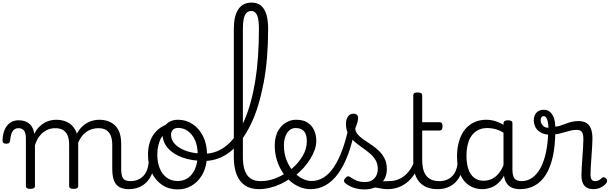

<svg xmlns="http://www.w3.org/2000/svg" viewBox="-75 -1444 4711 1483"><path d="M159 15Q142 15 133.5 9.5Q125 4 125 -7V-371Q125 -418 110 -436Q95 -454 68 -454Q49 -454 35 -443.5Q21 -433 13.5 -411.5Q6 -390 3 -358Q2 -346 -4.5 -340Q-11 -334 -27 -334Q-40 -334 -48 -340Q-56 -346 -55 -365Q-53 -412 -37.5 -445.5Q-22 -479 5 -497Q32 -515 69 -515Q97 -515 117.5 -507.5Q138 -500 153 -487Q168 -474 177 -455Q186 -436 189 -414L190 -410Q206 -442 226.5 -463Q247 -484 270 -496.5Q293 -509 316 -514Q339 -519 359 -519Q408 -519 446 -500Q484 -481 506.5 -440.5Q529 -400 529 -334V-7Q529 4 520 9.5Q511 15 494 15Q476 15 467.5 9.5Q459 4 459 -7V-326Q459 -367 448 -395.5Q437 -424 413.5 -439Q390 -454 350 -454Q328 -454 306.5 -447.5Q285 -441 263.5 -425.5Q242 -410 224.5 -385Q207 -360 195 -322V-7Q195 4 186 9.5Q177 15 159 15ZM920 17Q885 17 860 7Q835 -3 820 -23Q805 -43 798.5 -72Q792 -101 792 -139V-326Q792 -366 781 -394.5Q770 -423 746.5 -438.5Q723 -454 684 -454Q657 -454 630.5 -445Q604 -436 580 -415.5Q556 -395 537.5 -360.5Q519 -326 508 -276H482Q486 -335 504 -380.5Q522 -426 550.5 -457Q579 -488 615.5 -503.5Q652 -519 693 -519Q741 -519 779 -500Q817 -481 839 -440.5Q861 -400 861 -334V-139Q861 -88 875.5 -66.5Q890 -45 933 -45Q944 -45 949.5 -35.5Q955 -26 954 -14Q953 -2 945 7.5Q937 17 920 17Z M919 17Q907 17 901 7.5Q895 -2 896 -14Q897 -26 906 -35.5Q915 -45 932 -45Q963 -45 988 -55Q1013 -65 1031 -83.5Q1049 -102 1059.5 -128Q1070 -154 1073 -186Q1074 -199 1085 -203.5Q1096 -208 1106.5 -203.5Q1117 -199 1116 -186Q1113 -137 1097.5 -99.5Q1082 -62 1056 -36Q1030 -10 995.5 3.5Q961 17 919 17Z M1297 19Q1229 19 1177.5 -15.5Q1126 -50 1097 -110.5Q1068 -171 1068 -250Q1068 -305 1084 -351Q1100 -397 1131.5 -430Q1163 -463 1209 -481.5Q1255 -500 1315 -500Q1326 -500 1329 -490.5Q1332 -481 1328 -472Q1324 -463 1314 -463Q1282 -463 1255 -453Q1228 -443 1207 -424.5Q1186 -406 1171 -380.5Q1156 -355 1148 -321.5Q1140 -288 1140 -250Q1140 -189 1159 -143Q1178 -97 1213.5 -71.5Q1249 -46 1297 -46Q1333 -46 1361.5 -60.5Q1390 -75 1410 -102Q1430 -129 1441 -166.5Q1452 -204 1452 -250Q1452 -315 1431.5 -361Q1411 -407 1376.5 -431.5Q1342 -456 1301 -456Q1285 -456 1277.5 -465.5Q1270 -475 1270 -487.5Q1270 -500 1277.5 -509.5Q1285 -519 1301 -519Q1362 -519 1412.5 -485.5Q1463 -452 1493.5 -391.5Q1524 -331 1524 -250Q1524 -203 1513.5 -161.5Q1503 -120 1482.5 -87Q1462 -54 1434 -30.5Q1406 -7 1371.5 6Q1337 19 1297 19Z M1504 -201Q1407 -201 1334 -227.5Q1261 -254 1220.5 -301.5Q1180 -349 1180 -412Q1180 -444 1195.5 -468Q1211 -492 1238 -505.5Q1265 -519 1300 -519Q1316 -519 1324 -509.5Q1332 -500 1332 -487.5Q1332 -475 1324.5 -465.5Q1317 -456 1301 -456Q1276 -456 1261 -442Q1246 -428 1246 -403Q1246 -361 1279 -328Q1312 -295 1370 -276Q1428 -257 1504 -257Q1553 -257 1597 -274Q1641 -291 1679.5 -323.5Q1718 -356 1751.5 -404Q1785 -452 1812.5 -515Q1840 -578 1861 -654Q1882 -730 1896.5 -819Q1911 -908 1918 -1009Q1925 -1110 1925 -1222Q1925 -1238 1935.5 -1245.5Q1946 -1253 1960.5 -1253Q1975 -1253 1985.5 -1245.5Q1996 -1238 1996 -1222Q1996 -1107 1987.5 -1001.5Q1979 -896 1961 -802.5Q1943 -709 1918.5 -628.5Q1894 -548 1861 -481Q1828 -414 1789.5 -362Q1751 -310 1705.5 -274Q1660 -238 1609.5 -219.5Q1559 -201 1504 -201Z M1924 17Q1860 17 1817 -12Q1774 -41 1752.5 -96.5Q1731 -152 1731 -229V-1219Q1731 -1321 1766 -1372.5Q1801 -1424 1868 -1424Q1911 -1424 1939.5 -1401.5Q1968 -1379 1982 -1334Q1996 -1289 1996 -1223Q1996 -1207 1985.5 -1199.5Q1975 -1192 1960.5 -1192Q1946 -1192 1935.5 -1199.5Q1925 -1207 1925 -1223Q1925 -1269 1919 -1299Q1913 -1329 1899.5 -1344Q1886 -1359 1866 -1359Q1843 -1359 1828.5 -1344Q1814 -1329 1807.5 -1298.5Q1801 -1268 1801 -1219V-229Q1801 -171 1815 -129.5Q1829 -88 1859 -66.5Q1889 -45 1937 -45Q1949 -45 1955 -35.5Q1961 -26 1960 -14Q1959 -2 1950 7.5Q1941 17 1924 17Z M1925 17Q1910 17 1904 7.5Q1898 -2 1900.5 -14Q1903 -26 1912.5 -35.5Q1922 -45 1938 -45Q1994 -45 2047 -64.5Q2100 -84 2140 -114Q2151 -121 2159.5 -117Q2168 -113 2172.5 -103Q2177 -93 2176.5 -82Q2176 -71 2167 -66Q2134 -42 2093 -23Q2052 -4 2009 6.5Q1966 17 1925 17Z M2144 -113Q2166 -129 2186 -147Q2206 -165 2223 -184Q2246 -211 2262 -238Q2278 -265 2286.5 -294Q2295 -323 2295 -352Q2295 -407 2272.5 -431Q2250 -455 2210 -455Q2197 -455 2191.5 -464.5Q2186 -474 2186.5 -487Q2187 -500 2194 -509.5Q2201 -519 2213 -519Q2268 -519 2302 -496Q2336 -473 2352 -436Q2368 -399 2368 -356Q2368 -322 2355.5 -286.5Q2343 -251 2321.5 -216.5Q2300 -182 2272 -150Q2251 -127 2227.5 -106Q2204 -85 2178 -66Z M2323 17Q2280 17 2239 0Q2198 -17 2163.5 -48Q2129 -79 2102.5 -121.5Q2076 -164 2061.5 -214.5Q2047 -265 2047 -321Q2047 -355 2054.5 -385.5Q2062 -416 2077 -440.5Q2092 -465 2113 -482.5Q2134 -500 2159 -509.5Q2184 -519 2213 -519Q2222 -519 2226.5 -509.5Q2231 -500 2230 -487Q2229 -474 2223.5 -464.5Q2218 -455 2209 -455Q2188 -455 2171.5 -445.5Q2155 -436 2143 -418Q2131 -400 2124.5 -375.5Q2118 -351 2118 -320Q2118 -259 2137.5 -209Q2157 -159 2188.5 -122Q2220 -85 2257.5 -65.5Q2295 -46 2332 -46Q2381 -46 2424 -72.5Q2467 -99 2503.5 -153Q2540 -207 2569.5 -288Q2599 -369 2621 -476Q2623 -485 2635.5 -486Q2648 -487 2659.5 -480.5Q2671 -474 2668 -459Q2647 -341 2613.5 -251.5Q2580 -162 2536.5 -102.5Q2493 -43 2439.5 -13Q2386 17 2323 17Z M2918 17Q2890 17 2864.5 11.5Q2839 6 2815 3.5Q2791 1 2764 12L2785 -14Q2821 -30 2845.5 -36.5Q2870 -43 2890 -44Q2910 -45 2931 -45Q2940 -45 2943 -35.5Q2946 -26 2943.5 -14Q2941 -2 2934 7.5Q2927 17 2918 17ZM2740 19Q2696 19 2656.5 6Q2617 -7 2589 -32Q2582 -39 2582 -49Q2582 -59 2594 -70Q2603 -80 2611 -82Q2619 -84 2629 -77Q2656 -58 2682 -48Q2708 -38 2745 -38Q2790 -38 2816.5 -66Q2843 -94 2843 -139Q2843 -179 2825.5 -208Q2808 -237 2780 -260.5Q2752 -284 2720 -306Q2688 -328 2660 -353Q2632 -378 2614.5 -410.5Q2597 -443 2597 -487Q2597 -519 2612 -542.5Q2627 -566 2655 -566Q2672 -566 2681.5 -557.5Q2691 -549 2691 -533Q2691 -519 2685.5 -498.5Q2680 -478 2669 -453Q2670 -427 2687.5 -406.5Q2705 -386 2733 -366.5Q2761 -347 2792 -326.5Q2823 -306 2850.5 -280Q2878 -254 2895.5 -219.5Q2913 -185 2913 -138Q2913 -68 2865.5 -24.5Q2818 19 2740 19Z M2918 17Q2906 17 2900 7.5Q2894 -2 2895 -14Q2896 -26 2905 -35.5Q2914 -45 2931 -45Q2966 -45 2996.5 -56.5Q3027 -68 3051.5 -88.5Q3076 -109 3095 -137.5Q3114 -166 3125 -199Q3130 -212 3140.5 -211Q3151 -210 3159 -202Q3167 -194 3163 -183Q3150 -137 3126.5 -100Q3103 -63 3071.5 -37Q3040 -11 3001.5 3Q2963 17 2918 17Z M3307 17Q3257 17 3221.5 2.5Q3186 -12 3162.5 -40Q3139 -68 3128 -109Q3117 -150 3117 -202V-708Q3117 -719 3125 -724.5Q3133 -730 3150 -730Q3168 -730 3177 -724.5Q3186 -719 3186 -708V-500H3320Q3332 -500 3337.5 -493Q3343 -486 3343 -468Q3343 -451 3337.5 -443.5Q3332 -436 3320 -436H3186V-208Q3186 -171 3193 -141Q3200 -111 3215.5 -89.5Q3231 -68 3256.5 -56.5Q3282 -45 3319 -45Q3331 -45 3337 -35.5Q3343 -26 3342 -14Q3341 -2 3332.5 7.5Q3324 17 3307 17Z M3306 17Q3294 17 3288 7.5Q3282 -2 3283 -14Q3284 -26 3293 -35.5Q3302 -45 3319 -45Q3350 -45 3375 -55Q3400 -65 3418 -83.5Q3436 -102 3446.5 -128Q3457 -154 3460 -186Q3461 -199 3472 -203.5Q3483 -208 3493.5 -203.5Q3504 -199 3503 -186Q3500 -137 3484.5 -99.5Q3469 -62 3443 -36Q3417 -10 3382.5 3.5Q3348 17 3306 17Z M3650 17Q3593 17 3549 -11.5Q3505 -40 3480 -96.5Q3455 -153 3455 -236Q3455 -287 3465 -330.5Q3475 -374 3493.5 -409Q3512 -444 3540 -468.5Q3568 -493 3603.5 -506Q3639 -519 3682 -519Q3722 -519 3762 -504.5Q3802 -490 3836 -465V-403Q3797 -433 3761 -444Q3725 -455 3687 -455Q3658 -455 3633.5 -446Q3609 -437 3589.5 -420Q3570 -403 3556 -377Q3542 -351 3535 -317Q3528 -283 3528 -240Q3528 -182 3542.5 -138.5Q3557 -95 3587 -71.5Q3617 -48 3661 -48Q3696 -48 3728 -64Q3760 -80 3786.5 -117Q3813 -154 3830 -215L3848 -163Q3826 -88 3792 -49Q3758 -10 3721 3.5Q3684 17 3650 17ZM3942 17Q3909 17 3884 7.5Q3859 -2 3843.5 -21.5Q3828 -41 3821 -69.5Q3814 -98 3814 -136V-491Q3814 -503 3822.5 -509Q3831 -515 3849 -515Q3866 -515 3874.5 -509.5Q3883 -504 3883 -492V-136Q3883 -88 3898 -66.5Q3913 -45 3955 -45Q3963 -45 3967.5 -35.5Q3972 -26 3971 -14Q3970 -2 3963 7.5Q3956 17 3942 17Z M3942 17Q3927 17 3921 7.5Q3915 -2 3917.5 -14Q3920 -26 3929.5 -35.5Q3939 -45 3955 -45Q3998 -45 4035 -70.5Q4072 -96 4099.5 -146Q4127 -196 4142.5 -269.5Q4158 -343 4160 -438Q4160 -447 4168 -451Q4176 -455 4187 -454.5Q4198 -454 4206 -449Q4214 -444 4214 -434Q4214 -319 4195 -234.5Q4176 -150 4141 -94.5Q4106 -39 4055.5 -11Q4005 17 3942 17Z M4509 17Q4486 17 4468.5 10.5Q4451 4 4439.5 -9Q4428 -22 4422 -42Q4416 -62 4416 -87Q4416 -117 4418.5 -154Q4421 -191 4423.5 -229.5Q4426 -268 4428.5 -304Q4431 -340 4431 -367Q4431 -410 4419 -425.5Q4407 -441 4378 -441Q4356 -441 4332.5 -435.5Q4309 -430 4285 -422.5Q4261 -415 4234 -409Q4207 -403 4178 -403Q4138 -403 4108.5 -417Q4079 -431 4063.5 -457Q4048 -483 4048 -516Q4048 -551 4068.5 -573.5Q4089 -596 4123 -596Q4157 -596 4176.5 -576.5Q4196 -557 4205 -527.5Q4214 -498 4214 -466Q4229 -466 4248.5 -472Q4268 -478 4291 -487Q4314 -496 4339.5 -502.5Q4365 -509 4392 -509Q4429 -509 4453.5 -494.5Q4478 -480 4489.5 -450Q4501 -420 4501 -372Q4501 -345 4498.5 -309Q4496 -273 4493.5 -234.5Q4491 -196 4488.5 -160.5Q4486 -125 4486 -100Q4486 -70 4494.5 -57.5Q4503 -45 4522 -45Q4532 -45 4541 -48Q4550 -51 4559 -57Q4568 -63 4576 -71Q4583 -77 4591.5 -74.5Q4600 -72 4607 -65Q4614 -57 4614.5 -48.5Q4615 -40 4610 -32Q4599 -17 4583 -6Q4567 5 4548 11Q4529 17 4509 17ZM4161 -457Q4161 -480 4157 -500.5Q4153 -521 4145 -534Q4137 -547 4124 -547Q4113 -547 4107 -538.5Q4101 -530 4101 -515Q4101 -494 4116.5 -475.5Q4132 -457 4161 -457Z"/></svg>

Font: Playwrite BE WAL Light
Style: Regular
Weight: 300
Version: Version 1.002